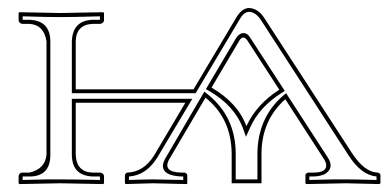

<svg xmlns="http://www.w3.org/2000/svg" viewBox="-20 -462 986 484"><path d="M564 0V-75.2Q563 -164.1 498 -215.8L405.8 -59.1Q389.6 -27.8 438 -26.9H445.8Q450.2 -25.4 452.1 -21V0L451.2 2Q450.7 2 365.2 0Q365.2 0 296.9 2L294.9 0V-21Q296.4 -25.4 300.8 -26.9Q342.3 -28.3 368.2 -69.8L447.3 -203.1H170.9V-71.8Q172.9 -27.8 213.9 -26.9H232.9Q240.7 -25.4 242.2 -19V0L240.2 2Q239.3 2 131.8 0Q131.8 0 28.8 2L26.9 0V-19Q28.8 -25.9 35.2 -26.9H54.2Q93.8 -36.1 97.2 -71.8V-357.9Q90.8 -399.4 54.2 -401.9H35.2Q28.3 -403.8 26.9 -410.2V-429.2L28.8 -431.2Q29.8 -431.2 131.8 -429.2Q131.8 -429.2 240.2 -431.2L242.2 -429.2V-410.2Q240.7 -403.3 232.9 -401.9H213.9Q171.9 -399.9 170.9 -357.9V-236.8H467.8L575.2 -417Q589.4 -441.4 607.9 -441.9Q630.9 -440.4 646 -417L867.2 -76.2Q898.9 -27.8 932.1 -26.9Q938.5 -25.4 939 -21V0L936 2Q935.1 2 852.1 0Q852.1 0 752 2L750 0V-21Q751.5 -25.9 756.8 -26.9H770Q804.7 -26.9 802.2 -47.4Q801.3 -53.7 797.9 -59.1L699.2 -211.9Q639.6 -158.7 639.2 -75.2V0ZM513.2 -241.2Q579.6 -202.6 601.1 -144Q627 -199.7 684.1 -235.8L603 -360.8Q592.8 -374 584 -360.8ZM574.2 -9.8H628.9V-75.2Q629.9 -164.6 692.4 -219.7L701.2 -227.1L806.6 -64.5Q822.3 -40 802.2 -25.4Q800.8 -24.4 800.3 -23.9Q788.6 -17.6 770 -17.1H759.8V-8.3Q826.7 -10.3 852.1 -9.8Q878.4 -9.8 929.2 -8.3V-17.1Q890.6 -20.5 858.4 -70.8L637.7 -411.6Q624.5 -431.6 607.9 -432.1Q595.2 -432.1 585 -414.6Q584 -413.1 583.5 -412.1L473.1 -227.1H161.1V-357.9Q163.1 -410.6 213.9 -412.1H231.9V-420.9Q166 -418.9 131.8 -418.9Q100.6 -418.9 37.1 -420.9V-412.1H54.2Q106.4 -410.2 106.9 -357.9V-71.8Q106.9 -18.1 56.2 -17.1Q54.7 -17.1 54.2 -17.1H37.1V-8.3Q101.6 -10.3 131.8 -9.8Q166.5 -9.8 231.9 -8.3V-17.1H213.9Q161.6 -19 161.1 -71.8V-212.9H464.8L376.5 -64.9Q348.6 -20 305.2 -17.1V-8.3Q349.1 -9.8 365.2 -9.8Q382.3 -9.8 441.9 -8.3V-17.1H438Q391.6 -18.6 390.6 -43.5Q391.1 -53.2 397.5 -64L495.1 -231L504.4 -223.6Q573.7 -167.5 574.2 -75.2ZM507.8 -232.4 499 -237.3 575.2 -366.2Q587.9 -384.3 603 -376Q607.9 -372.1 611.3 -366.2L697.8 -232.9L689.5 -227.5Q633.3 -191.9 610.4 -140.1L600.1 -117.2L591.8 -140.6Q569.8 -196.3 507.8 -232.4Z"/></svg>

Font: Linux Biolinum Outline O
Style: Bold
Weight: 700
Designer: Philipp H. Poll
Foundry: Philipp H. Poll
Version: Version 0.9.2